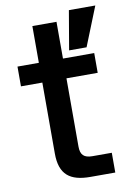

<svg xmlns="http://www.w3.org/2000/svg" viewBox="-83 -772 556 823"><g transform="rotate(-10 195.5 -360.0)"><path d="M110 -680V-520H17V-434H110V-125C110 -33 155 0 243 0H351V-86H267C230 -86 215 -101 215 -137V-434H351V-520H215V-680ZM247 -550H323L391 -720H276Z"/></g></svg>

Font: Aspekta 500
Style: Regular
Weight: 500
Designer: Ivo Dolenc
Version: Version 2.100